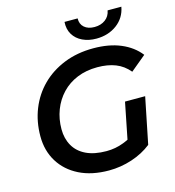

<svg xmlns="http://www.w3.org/2000/svg" viewBox="-130 -1013 1031 1132"><g transform="rotate(-15 386.0 -447.0)"><path d="M396 10Q291 10 215 -28Q139 -66 97.5 -133.5Q56 -201 56 -289Q56 -378 86.5 -454.5Q117 -531 174 -588Q231 -645 311.5 -677.5Q392 -710 491 -710Q587 -710 658 -680Q729 -650 772 -595L678 -517Q643 -559 595.5 -577.5Q548 -596 485 -596Q417 -596 362 -573.5Q307 -551 268 -510Q229 -469 208 -414.5Q187 -360 187 -297Q187 -240 212 -196Q237 -152 287 -128Q337 -104 411 -104Q466 -104 515 -123Q531 -129 547 -137L591 -358H714L657 -76Q605 -35 536.5 -12.5Q468 10 396 10ZM525 -760Q478 -760 441 -777.5Q404 -795 384.5 -827.5Q365 -860 368 -904H448Q447 -869 470 -849Q493 -829 532 -829Q571 -829 598 -849Q625 -869 631 -904H715Q703 -838 650.5 -799Q598 -760 525 -760Z"/></g></svg>

Font: Montserrat Thin SemiBold
Style: Italic
Weight: 600
Italic angle: -11.3°
Version: Version 9.000